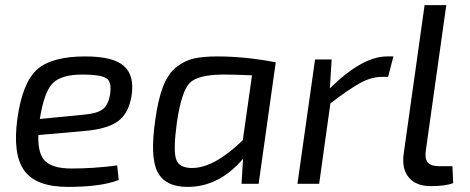

<svg xmlns="http://www.w3.org/2000/svg" viewBox="-20 -720 1841 752"><path d="M439 -72 445 -15Q376 12 246 12Q121 12 75 -52Q29 -116 48 -255Q68 -397 125.5 -448Q183 -499 314 -499Q425 -499 466.5 -460.5Q508 -422 495 -343Q483 -274 440.5 -244Q398 -214 310 -207L130 -191Q128 -114 159 -87Q190 -60 260 -60Q346 -60 439 -72ZM136 -254 309 -271Q359 -275 381.5 -291.5Q404 -308 411 -350Q419 -401 395 -414.5Q371 -428 303 -428Q221 -428 187 -394.5Q153 -361 136 -254Z M993 0H926L932 -98Q838 12 715 12Q627 12 597 -46.5Q567 -105 588 -249Q599 -330 618.5 -380.5Q638 -431 670 -456.5Q702 -482 738 -490.5Q774 -499 831 -499Q940 -499 1060 -476ZM931 -171 967 -425Q895 -428 857 -428Q756 -428 723.5 -395.5Q691 -363 673 -242Q658 -132 669.5 -97Q681 -62 732 -62Q819 -62 931 -171Z M1521 -499 1500 -419H1475Q1435 -419 1391 -395Q1347 -371 1274 -315L1230 0H1145L1214 -487H1279L1272 -374Q1399 -499 1496 -499Z M1728 -700 1648 -132Q1643 -98 1655.5 -83.5Q1668 -69 1703 -69H1752L1755 -3Q1726 9 1667 9Q1610 9 1581.5 -24.5Q1553 -58 1561 -117L1643 -700Z"/></svg>

Font: Exo 2.0
Style: Italic
Weight: 400
Italic angle: -8°
Designer: Natanael Gama
Version: Version 1.001;PS 001.001;hotconv 1.0.70;makeotf.lib2.5.58329